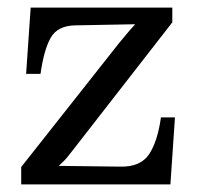

<svg xmlns="http://www.w3.org/2000/svg" viewBox="-20 -481 522 507"><path d="M172 -84Q169 -80 159 -67.5Q149 -55 135 -43H134L298 -41Q351 -40 373.5 -73.5Q396 -107 405 -171H442L430 6H36V-40L295 -368Q328 -408 337 -417L178 -414Q132 -413 114 -381.5Q96 -350 87 -286H49L61 -461H435V-422Z"/></svg>

Font: Sumana
Style: Regular
Weight: 400
Designer: Cyreal, Alexei Vanyashin (Devanagari), Olga Karpushina (Latin)
Foundry: Cyreal
Version: Version 1.015;PS 001.015;hotconv 1.0.70;makeotf.lib2.5.58329